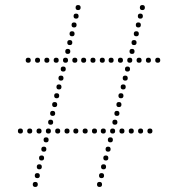

<svg xmlns="http://www.w3.org/2000/svg" viewBox="-20 -746 703 762"><path d="M290 -706Q280 -706 280 -716Q280 -726 290 -726Q300 -726 300 -716Q300 -706 290 -706ZM282 -672Q272 -672 272 -682Q272 -692 282 -692Q292 -692 292 -682Q292 -672 282 -672ZM274 -637Q264 -637 264 -647Q264 -657 274 -657Q284 -657 284 -647Q284 -637 274 -637ZM266 -602Q256 -602 256 -612Q256 -622 266 -622Q276 -622 276 -612Q276 -602 266 -602ZM257 -567Q247 -567 247 -577Q247 -587 257 -587Q267 -587 267 -577Q267 -567 257 -567ZM249 -532Q239 -532 239 -542Q239 -552 249 -552Q259 -552 259 -542Q259 -532 249 -532ZM203 -497Q193 -497 193 -507Q193 -517 203 -517Q213 -517 213 -507Q213 -497 203 -497ZM231 -462Q221 -462 221 -472Q221 -482 231 -482Q241 -482 241 -472Q241 -462 231 -462ZM222 -426Q212 -426 212 -436Q212 -446 222 -446Q232 -446 232 -436Q232 -426 222 -426ZM214 -391Q204 -391 204 -401Q204 -411 214 -411Q224 -411 224 -401Q224 -391 214 -391ZM205 -356Q195 -356 195 -366Q195 -376 205 -376Q215 -376 215 -366Q215 -356 205 -356ZM197 -321Q187 -321 187 -331Q187 -341 197 -341Q207 -341 207 -331Q207 -321 197 -321ZM189 -286Q179 -286 179 -296Q179 -306 189 -306Q199 -306 199 -296Q199 -286 189 -286ZM181 -251Q171 -251 171 -261Q171 -271 181 -271Q191 -271 191 -261Q191 -251 181 -251ZM172 -216Q162 -216 162 -226Q162 -236 172 -236Q182 -236 182 -226Q182 -216 172 -216ZM163 -181Q153 -181 153 -191Q153 -201 163 -201Q173 -201 173 -191Q173 -181 163 -181ZM154 -144Q144 -144 144 -154Q144 -164 154 -164Q164 -164 164 -154Q164 -144 154 -144ZM145 -109Q135 -109 135 -119Q135 -129 145 -129Q155 -129 155 -119Q155 -109 145 -109ZM136 -74Q126 -74 126 -84Q126 -94 136 -94Q146 -94 146 -84Q146 -74 136 -74ZM128 -39Q118 -39 118 -49Q118 -59 128 -59Q138 -59 138 -49Q138 -39 128 -39ZM120 -4Q110 -4 110 -14Q110 -24 120 -24Q130 -24 130 -14Q130 -4 120 -4ZM545 -706Q535 -706 535 -716Q535 -726 545 -726Q555 -726 555 -716Q555 -706 545 -706ZM537 -672Q527 -672 527 -682Q527 -692 537 -692Q547 -692 547 -682Q547 -672 537 -672ZM529 -637Q519 -637 519 -647Q519 -657 529 -657Q539 -657 539 -647Q539 -637 529 -637ZM521 -602Q511 -602 511 -612Q511 -622 521 -622Q531 -622 531 -612Q531 -602 521 -602ZM512 -567Q502 -567 502 -577Q502 -587 512 -587Q522 -587 522 -577Q522 -567 512 -567ZM504 -532Q494 -532 494 -542Q494 -552 504 -552Q514 -552 514 -542Q514 -532 504 -532ZM458 -497Q448 -497 448 -507Q448 -517 458 -517Q468 -517 468 -507Q468 -497 458 -497ZM486 -462Q476 -462 476 -472Q476 -482 486 -482Q496 -482 496 -472Q496 -462 486 -462ZM477 -426Q467 -426 467 -436Q467 -446 477 -446Q487 -446 487 -436Q487 -426 477 -426ZM469 -391Q459 -391 459 -401Q459 -411 469 -411Q479 -411 479 -401Q479 -391 469 -391ZM460 -356Q450 -356 450 -366Q450 -376 460 -376Q470 -376 470 -366Q470 -356 460 -356ZM452 -321Q442 -321 442 -331Q442 -341 452 -341Q462 -341 462 -331Q462 -321 452 -321ZM444 -286Q434 -286 434 -296Q434 -306 444 -306Q454 -306 454 -296Q454 -286 444 -286ZM436 -251Q426 -251 426 -261Q426 -271 436 -271Q446 -271 446 -261Q446 -251 436 -251ZM427 -216Q417 -216 417 -226Q417 -236 427 -236Q437 -236 437 -226Q437 -216 427 -216ZM418 -181Q408 -181 408 -191Q408 -201 418 -201Q428 -201 428 -191Q428 -181 418 -181ZM409 -144Q399 -144 399 -154Q399 -164 409 -164Q419 -164 419 -154Q419 -144 409 -144ZM400 -109Q390 -109 390 -119Q390 -129 400 -129Q410 -129 410 -119Q410 -109 400 -109ZM391 -74Q381 -74 381 -84Q381 -94 391 -94Q401 -94 401 -84Q401 -74 391 -74ZM383 -39Q373 -39 373 -49Q373 -59 383 -59Q393 -59 393 -49Q393 -39 383 -39ZM375 -4Q365 -4 365 -14Q365 -24 375 -24Q385 -24 385 -14Q385 -4 375 -4ZM61 -216Q51 -216 51 -226Q51 -236 61 -236Q71 -236 71 -226Q71 -216 61 -216ZM98 -216Q88 -216 88 -226Q88 -236 98 -236Q108 -236 108 -226Q108 -216 98 -216ZM135 -216Q125 -216 125 -226Q125 -236 135 -236Q145 -236 145 -226Q145 -216 135 -216ZM209 -216Q199 -216 199 -226Q199 -236 209 -236Q219 -236 219 -226Q219 -216 209 -216ZM246 -216Q236 -216 236 -226Q236 -236 246 -236Q256 -236 256 -226Q256 -216 246 -216ZM281 -216Q271 -216 271 -226Q271 -236 281 -236Q291 -236 291 -226Q291 -216 281 -216ZM318 -216Q308 -216 308 -226Q308 -236 318 -236Q328 -236 328 -226Q328 -216 318 -216ZM355 -216Q345 -216 345 -226Q345 -236 355 -236Q365 -236 365 -226Q365 -216 355 -216ZM390 -216Q380 -216 380 -226Q380 -236 390 -236Q400 -236 400 -226Q400 -216 390 -216ZM464 -216Q454 -216 454 -226Q454 -236 464 -236Q474 -236 474 -226Q474 -216 464 -216ZM501 -216Q491 -216 491 -226Q491 -236 501 -236Q511 -236 511 -226Q511 -216 501 -216ZM538 -216Q528 -216 528 -226Q528 -236 538 -236Q548 -236 548 -226Q548 -216 538 -216ZM575 -216Q565 -216 565 -226Q565 -236 575 -236Q585 -236 585 -226Q585 -216 575 -216ZM203 -497Q193 -497 193 -507Q193 -517 203 -517Q213 -517 213 -507Q213 -497 203 -497ZM92 -497Q82 -497 82 -507Q82 -517 92 -517Q102 -517 102 -507Q102 -497 92 -497ZM129 -497Q119 -497 119 -507Q119 -517 129 -517Q139 -517 139 -507Q139 -497 129 -497ZM166 -497Q156 -497 156 -507Q156 -517 166 -517Q176 -517 176 -507Q176 -497 166 -497ZM240 -497Q230 -497 230 -507Q230 -517 240 -517Q250 -517 250 -507Q250 -497 240 -497ZM277 -497Q267 -497 267 -507Q267 -517 277 -517Q287 -517 287 -507Q287 -497 277 -497ZM312 -497Q302 -497 302 -507Q302 -517 312 -517Q322 -517 322 -507Q322 -497 312 -497ZM349 -497Q339 -497 339 -507Q339 -517 349 -517Q359 -517 359 -507Q359 -497 349 -497ZM386 -497Q376 -497 376 -507Q376 -517 386 -517Q396 -517 396 -507Q396 -497 386 -497ZM421 -497Q411 -497 411 -507Q411 -517 421 -517Q431 -517 431 -507Q431 -497 421 -497ZM495 -497Q485 -497 485 -507Q485 -517 495 -517Q505 -517 505 -507Q505 -497 495 -497ZM532 -497Q522 -497 522 -507Q522 -517 532 -517Q542 -517 542 -507Q542 -497 532 -497ZM569 -497Q559 -497 559 -507Q559 -517 569 -517Q579 -517 579 -507Q579 -497 569 -497ZM606 -497Q596 -497 596 -507Q596 -517 606 -517Q616 -517 616 -507Q616 -497 606 -497Z"/></svg>

Font: Raleway Dots
Style: Regular
Weight: 400
Designer: Matt McInerney, Pablo Impallari, Rodrigo Fuenzalida, Brenda Gallo
Foundry: Matt McInerney, Pablo Impallari, Rodrigo Fuenzalida, Brenda Gallo
Version: Version 1.000